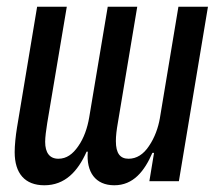

<svg xmlns="http://www.w3.org/2000/svg" viewBox="-20 -536 640 568"><path d="M111.2 12.1C172.2 12.1 210.2 -28.8 236.2 -87.4H239.7C234.7 -27.3 262.1 12.1 318.2 12.1C374.3 12.1 407.3 -29.5 430.8 -83.8H435.7L421.9 0H509.2L595.2 -516H507.8L452.8 -185.4C448.2 -159.4 438.2 -129.3 420.5 -103.7C404.5 -79.5 384.2 -66.4 360.4 -66.4C335.6 -66.4 322.8 -82 322.8 -118.6C322.8 -133.9 324.9 -151.6 328.5 -171.9L386 -516H298.7L244 -189.3C238.6 -157.3 228.3 -127.5 211.6 -103.7C195.3 -79.9 176.8 -66.4 152.7 -66.4C126.8 -66.4 113.6 -84.2 113.6 -116.5C113.6 -130.3 116.5 -151.6 119.7 -171.9L177.6 -516H89.8L30.2 -158C26.3 -134.2 23.4 -106.2 23.4 -85.9C23.4 -23.1 53.6 12.1 111.2 12.1Z"/></svg>

Font: Margiela Mono Italic Medium It
Style: Regular
Weight: 500
Designer: Mike Abbink, Paul van der Laan, Pieter van Rosmalen
Foundry: Bold Monday
Version: Version 2.003 2021